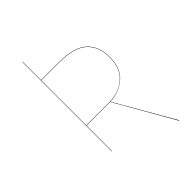

<svg xmlns="http://www.w3.org/2000/svg" viewBox="-236 -787 1033 1033"><g transform="rotate(-45 280.5 -270.0)"><path d="M312 -194H132V0H130V-680H132V-540H267Q382 -540 432 -495Q482 -450 482 -366Q482 -281 432.5 -239Q383 -197 314 -194L506 140H503ZM306 -196Q378 -196 429 -238Q480 -280 480 -366Q480 -449 430.5 -493.5Q381 -538 267 -538H132V-196Z"/></g></svg>

Font: FiraGO Two
Style: Regular
Weight: 100
Designer: bBox Type
Foundry: bBox Type GmbH
Version: Version 1.001